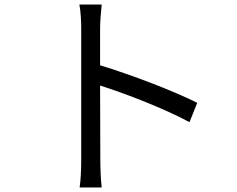

<svg xmlns="http://www.w3.org/2000/svg" viewBox="-20 -794 1040 844"><path d="M337 -88C337 -51 335 -2 330 30H427C423 -3 421 -57 421 -88L420 -418C531 -383 704 -316 813 -257L847 -342C742 -395 552 -467 420 -507V-670C420 -700 424 -743 427 -774H329C335 -743 337 -698 337 -670C337 -586 337 -144 337 -88Z"/></svg>

Font: Noto Sans CJK HK
Style: Regular
Weight: 400
Designer: Ryoko NISHIZUKA 西塚涼子 (kana, bopomofo & ideographs); Paul D. Hunt (Latin, Greek & Cyrillic); Sandoll Communications 산돌커뮤니
Foundry: Adobe
Version: Version 2.004;hotconv 1.0.118;makeotfexe 2.5.65603